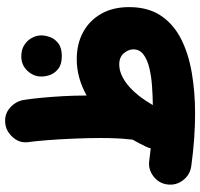

<svg xmlns="http://www.w3.org/2000/svg" viewBox="-36 -679 791 759"><g transform="rotate(-90 359.5 -299.5)"><path d="M9.8 -33.2Q14.2 -67.4 42.2 -88.6Q70.3 -109.9 104 -105Q129.4 -101.6 152.8 -99.1Q154.8 -108.9 159.2 -117.7Q172.4 -145.5 187 -170.9Q187.5 -176.8 188 -182.1Q190.9 -206.5 192.1 -234.4Q193.4 -262.2 193.4 -295.9Q193.4 -349.6 190.9 -405.5Q188.5 -461.4 184.8 -508.5Q181.2 -555.7 177.2 -583Q172.4 -616.7 195.3 -643.1Q218.3 -669.4 248 -673.8Q286.1 -679.2 312.7 -655.8Q339.4 -632.3 344.2 -599.1Q348.6 -571.8 352.5 -530.8Q356.4 -489.7 358.9 -444.8Q361.3 -399.9 361.3 -361.3Q361.3 -356.9 361.3 -352.5Q431.2 -391.6 504.9 -391.6Q565.9 -391.6 612.3 -366.2Q658.7 -340.8 684.8 -294.4Q710.9 -248 710.9 -184.6Q710.9 -110.8 678 -60.5Q645 -10.3 586.9 19.8Q528.8 49.8 452.4 63Q376 76.2 289.6 76.2Q191.9 76.2 81.5 61Q47.9 56.2 26.6 28.6Q5.4 1 9.8 -33.2ZM484.4 -223.6Q444.3 -223.6 402.6 -189.5Q360.8 -155.3 323.7 -90.8Q359.9 -91.3 398.2 -94Q436.5 -96.7 469.7 -104.5Q502.9 -112.3 523.4 -127.7Q543.9 -143.1 543.9 -168Q543.9 -187 528.6 -205.3Q513.2 -223.6 484.4 -223.6ZM436.5 -531.7Q436.5 -562.5 459.2 -586.7Q481.9 -610.8 516.1 -610.8Q541.5 -610.8 559.1 -600.1Q576.7 -589.4 586.4 -573.7Q599.1 -553.7 599.1 -531.7Q599.1 -516.1 592.3 -497.1Q585.4 -478 567.6 -464.4Q549.8 -450.7 517.6 -450.7Q484.4 -450.7 467 -464.6Q449.7 -478.5 442.9 -496.6Q436.5 -513.7 436.5 -531.7Z"/></g></svg>

Font: Mikhak-DS2-FD Black
Style: Regular
Weight: 900
Designer: Amin Abedi
Version: Version 3.2